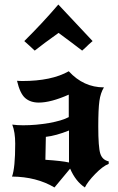

<svg xmlns="http://www.w3.org/2000/svg" viewBox="-20 -798 518 846"><path d="M182 -195 180 -94Q254 -89 284 -82V-223Q227 -200 182 -195ZM438 -413Q423 -389 418 -353Q413 -317 413 -241Q413 -149 422 -121Q431 -93 459 -87V-76Q433 -66 399.5 -31.5Q366 3 354 28Q313 1 289 -55L220 28Q141 -19 33 -20Q47 -58 47 -165Q47 -216 34 -249Q56 -246 82 -246Q139 -246 196 -256Q253 -266 283 -282V-381Q204 -346 151 -346Q114 -346 91 -366Q68 -386 55 -442Q58 -442 63.5 -441.5Q69 -441 78 -441Q207 -441 283 -484Q348 -413 438 -413ZM388 -617Q379 -610 372.5 -603.5Q366 -597 358 -589.5Q350 -582 342 -575Q298 -609 238 -653Q172 -606 133 -575Q124 -583 111 -595.5Q98 -608 87 -617Q166 -695 237 -778Q289 -723 337 -671.5Q385 -620 388 -617Z"/></svg>

Font: NewRocker
Style: Regular
Weight: 400
Designer: Pablo Impallari, Brenda Gallo, Rodrigo Fuenzalida
Foundry: Pablo Impallari, Brenda Gallo, Rodrigo Fuenzalida
Version: Version 1.000